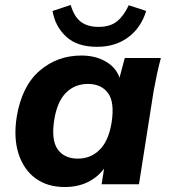

<svg xmlns="http://www.w3.org/2000/svg" viewBox="-20 -740 687 771"><path d="M34 0ZM34 0ZM240 11Q170 11 122.5 -24Q75 -59 54.5 -122.5Q34 -186 47 -270Q67 -393 138 -455Q209 -517 307 -517Q363 -517 404.5 -493Q446 -469 460 -428L481 -507H626Q617 -474 610 -440.5Q603 -407 597 -375L538 0H388L398 -63Q372 -28 332 -8.5Q292 11 240 11ZM293 -103Q344 -103 380 -138.5Q416 -174 428 -247Q441 -329 414 -366Q387 -403 333 -403Q281 -403 245.5 -368Q210 -333 198 -260Q185 -178 211.5 -140.5Q238 -103 293 -103ZM370 -552Q289 -552 245 -593.5Q201 -635 191 -696L264 -720Q277 -674 304 -653Q331 -632 376 -632Q422 -632 449.5 -654Q477 -676 497 -719L567 -696Q546 -628 494.5 -590Q443 -552 370 -552Z"/></svg>

Font: Winston
Style: Bold Italic
Weight: 700
Italic angle: -9°
Designer: Original fonts by Vernon Adams / Changes by Cristiano Sobral
Foundry: Original fonts by Vernon Adams / Changes by Cristiano Sobral
Version: Version 2.503;July 17, 2020;FontCreator 13.0.0.2655 64-bit